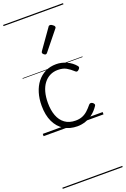

<svg xmlns="http://www.w3.org/2000/svg" viewBox="-254 -1041 1030 1572"><g transform="rotate(-20 261.0 -255.0)"><path d="M290 19Q224 19 174.5 -11Q125 -41 97.5 -99Q70 -157 70 -239Q70 -300 85.5 -351Q101 -402 130.5 -439.5Q160 -477 202 -498Q244 -519 297 -519Q343 -519 387 -499Q431 -479 460 -444Q467 -436 465.5 -429Q464 -422 455 -413Q446 -404 438.5 -404Q431 -404 425 -410Q396 -437 367 -453.5Q338 -470 294 -470Q256 -470 225 -454.5Q194 -439 171.5 -409.5Q149 -380 137.5 -338Q126 -296 126 -243Q126 -180 144 -132Q162 -84 199 -57Q236 -30 292 -30Q324 -30 349.5 -40Q375 -50 396.5 -69.5Q418 -89 440 -116Q447 -123 455 -123Q463 -123 472 -117Q480 -110 483 -103Q486 -96 480 -88Q456 -52 425 -28Q394 -4 359.5 7.5Q325 19 290 19ZM246 -623Q239 -623 229.5 -631Q220 -639 220 -647Q220 -649 221.5 -651.5Q223 -654 225 -659L344 -827Q347 -833 351 -835Q355 -837 360 -837Q367 -837 375.5 -832Q384 -827 390.5 -820.5Q397 -814 397 -807Q397 -803 395.5 -800Q394 -797 390 -793L260 -632Q253 -623 246 -623ZM0 449H522V459H0ZM0 -20H522V0H0ZM0 -505H522V-500H0ZM0 -969H522V-959H0Z"/></g></svg>

Font: Playwrite IT Trad Guides
Style: Regular
Weight: 400
Designer: Veronika Burian, José Scaglione
Foundry: TypeTogether
Version: Version 1.003